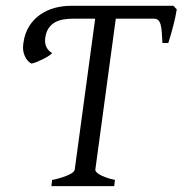

<svg xmlns="http://www.w3.org/2000/svg" viewBox="-20 -635 623 655"><path d="M60.1 -489.7Q64.5 -521.5 79.3 -545.2Q94.2 -568.8 116.2 -584.5Q138.2 -600.1 165.5 -607.7Q192.9 -615.2 221.7 -615.2H571.8L583 -603Q579.1 -578.1 571.5 -548.6Q564 -519 554.2 -488.3H534.2Q533.2 -508.8 532 -524.4Q530.8 -540 528.1 -550.5Q525.4 -561 519.8 -566.2Q514.2 -571.3 504.4 -571.3H375L305.2 -56.2Q304.7 -53.2 307.9 -49.1Q311 -44.9 318.8 -40Q326.7 -35.2 339.6 -30.3Q352.5 -25.4 372.1 -21L369.6 0H155.3L157.7 -21Q178.7 -25.4 193.4 -30.3Q208 -35.2 217 -39.8Q226.1 -44.4 230.2 -48.6Q234.4 -52.7 234.9 -56.2L304.7 -571.3H230.5Q212.4 -571.3 196.3 -568.6Q180.2 -565.9 167.2 -558.6Q154.3 -551.3 145.8 -538.6Q137.2 -525.9 134.3 -505.9Q131.8 -488.3 138.4 -474.6Q145 -460.9 157.7 -454.1Q156.2 -451.2 148.4 -445.8Q140.6 -440.4 130.1 -435.1Q119.6 -429.7 108.2 -424.8Q96.7 -419.9 87.4 -418Q72.3 -425.8 64.5 -444.3Q58.6 -457 58.6 -473.1Q58.6 -481 60.1 -489.7Z"/></svg>

Font: Akkhara
Style: Italic
Weight: 400
Italic angle: -7°
Designer: J. Victor Gaultney
Version: Version 1.00 June 13, 2006, initial release